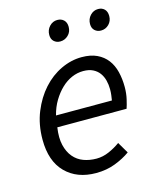

<svg xmlns="http://www.w3.org/2000/svg" viewBox="-106 -759 694 846"><g transform="rotate(-15 240.5 -336.0)"><path d="M225 -589Q208 -589 196.5 -599.5Q185 -610 185 -629Q185 -652 200 -668Q215 -684 236 -684Q254 -684 265.5 -673Q277 -662 277 -642Q277 -619 261.5 -604Q246 -589 225 -589ZM411 -589Q394 -589 382.5 -599.5Q371 -610 371 -629Q371 -652 386 -668Q401 -684 422 -684Q440 -684 451 -673Q462 -662 462 -642Q462 -619 447 -604Q432 -589 411 -589ZM37 -191Q37 -260 60 -316.5Q83 -373 119.5 -413.5Q156 -454 202.5 -476Q249 -498 297 -498Q338 -498 366.5 -484.5Q395 -471 413 -447.5Q431 -424 439 -391.5Q447 -359 447 -322Q447 -293 441 -267Q435 -241 430 -227H114Q107 -180 115 -146.5Q123 -113 141.5 -91Q160 -69 187 -59Q214 -49 246 -49Q275 -49 303.5 -61.5Q332 -74 355 -91L385 -40Q356 -19 316 -3.5Q276 12 228 12Q141 12 89 -40.5Q37 -93 37 -191ZM122 -279H377Q379 -291 380.5 -303Q382 -315 382 -329Q382 -350 377 -369.5Q372 -389 361 -404Q350 -419 332 -428Q314 -437 288 -437Q261 -437 235.5 -426Q210 -415 188 -394Q166 -373 148.5 -344Q131 -315 122 -279Z"/></g></svg>

Font: TypoPRO Source Sans Pro
Style: Italic
Weight: 400
Italic angle: -11°
Designer: Paul D. Hunt
Foundry: Adobe Systems Incorporated
Version: Version 1.075;PS 2.000;hotconv 1.0.86;makeotf.lib2.5.63406